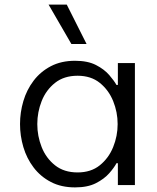

<svg xmlns="http://www.w3.org/2000/svg" viewBox="-20 -804 681 834"><path d="M290 -613 191 -784H270L356 -613ZM306 -540Q361 -540 397 -521.5Q433 -503 454.5 -478Q476 -453 486 -435H492V-530H566V0H492V-95H486Q476 -76 454.5 -51.5Q433 -27 397 -8.5Q361 10 306 10Q246 10 201 -13.5Q156 -37 126 -76.5Q96 -116 81.5 -165Q67 -214 67 -265Q67 -316 81.5 -365Q96 -414 126 -453.5Q156 -493 201 -516.5Q246 -540 306 -540ZM317 -475Q258 -475 219 -444Q180 -413 161 -365Q142 -317 142 -265Q142 -213 161 -165Q180 -117 219 -86Q258 -55 317 -55Q375 -55 413.5 -86Q452 -117 471.5 -165Q491 -213 491 -265Q491 -317 471.5 -365Q452 -413 413.5 -444Q375 -475 317 -475Z"/></svg>

Font: Be Vietnam Pro Light
Style: Regular
Weight: 300
Designer: Lam Bao, Tony Le, Vietanh Nguyen
Foundry: Yellow Type Foundry
Version: Version 1.002; ttfautohint (v1.8.3)